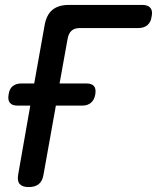

<svg xmlns="http://www.w3.org/2000/svg" viewBox="-20 -750 640 780"><path d="M96 10Q71 10 60 -2.5Q49 -15 54 -42L103 -321H51Q29 -321 20 -332.5Q11 -344 15 -366Q18 -389 31.5 -400Q45 -411 68 -411H119L161 -646Q168 -689 192.5 -709.5Q217 -730 260 -730H558Q581 -730 591 -718Q601 -706 596 -683Q593 -660 579 -648Q565 -636 541 -636H304Q283 -636 271 -625.5Q259 -615 255 -594L222 -411H330Q353 -411 362 -400Q371 -389 367 -366Q363 -344 349.5 -332.5Q336 -321 314 -321H207L157 -42Q153 -15 138 -2.5Q123 10 96 10Z"/></svg>

Font: Maple Mono NL Medium
Style: Italic
Weight: 500
Italic angle: -10°
Monospace: yes
Designer: subframe7536
Version: Version 7.000